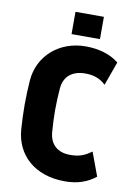

<svg xmlns="http://www.w3.org/2000/svg" viewBox="-97 -945 715 1018"><g transform="rotate(10 260.5 -435.5)"><path d="M325 12C396 12 447 -8 490 -42L443 -169C409 -145 382 -131 330 -131C261 -130 219 -168 214 -234C211 -277 209 -309 209 -350C209 -391 211 -426 214 -468C219 -532 261 -570 334 -570C377 -570 412 -559 444 -529L490 -657C445 -693 383 -712 311 -712C169 -712 60 -617 50 -482C47 -443 45 -392 45 -350C45 -308 47 -258 50 -219C60 -84 161 12 325 12ZM225 -763H378V-883H225Z"/></g></svg>

Font: Finlandica
Style: Bold
Weight: 700
Designer: Niklas Ekholm, Juho Hiilivirta, Jaakko Suomalainen
Foundry: Helsinki Type Studio
Version: Version 2.000;Glyphs 3.2 (3202)